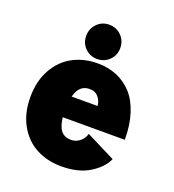

<svg xmlns="http://www.w3.org/2000/svg" viewBox="-131 -807 832 919"><g transform="rotate(20 285.0 -347.0)"><path d="M183 -617Q183 -654 208 -679.5Q233 -705 269.5 -705Q306 -705 331.2 -679.8Q356.5 -654.5 356.5 -617Q356.5 -580.5 331.2 -555.5Q306 -530.5 269.5 -530.5Q233 -530.5 208 -555.5Q183 -580.5 183 -617ZM504 -105.5Q483.5 -59 427 -24Q370.5 11 284 11Q212.5 11 156 -18.8Q99.5 -48.5 65.8 -108.5Q32 -168.5 32 -250.5Q32 -332.5 65.8 -392.5Q99.5 -452.5 155.2 -482.2Q211 -512 281.5 -512Q334.5 -512 378.8 -493.8Q423 -475.5 456.2 -439.5Q489.5 -403.5 508.2 -345.5Q527 -287.5 527 -212.5H211Q216 -166 234 -145Q252 -124 284 -124Q308.5 -124 328 -139Q347.5 -154 355.5 -180ZM285.5 -383.5Q233.5 -383.5 217 -320H349Q348 -342.5 332.2 -363Q316.5 -383.5 285.5 -383.5Z"/></g></svg>

Font: League Mono Narrow ExtraBold
Style: Regular
Weight: 800
Width: 3
Designer: Tyler Finck
Foundry: The League of Moveable Type / Tyler Finck
Version: Version 2.210